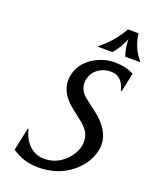

<svg xmlns="http://www.w3.org/2000/svg" viewBox="-174 -1058 929 1163"><g transform="rotate(20 290.0 -476.0)"><path d="M444.3 -961.9H512.2Q524.9 -866.7 580.1 -805.7L579.1 -800.8H484.9Q467.3 -852.1 467.3 -907.7Q445.8 -851.6 403.3 -800.8H309.1L310.1 -805.7Q390.1 -867.2 444.3 -961.9ZM215.3 9.8Q122.6 9.8 48.3 -43L79.6 -189.9H84.5Q94.7 -147 114.3 -118.2Q158.7 -51.8 234.1 -51.8Q309.6 -51.8 364.7 -103.5Q412.1 -147.9 423.8 -204.1Q426.8 -218.3 426.8 -231.9Q426.8 -292.5 369.1 -337.9L295.4 -396.5Q209 -464.8 209 -548.3Q209 -567.9 213.9 -587.9Q233.4 -670.4 316.9 -715.8Q374 -747.1 438.5 -747.1Q508.3 -747.1 562.5 -719.7L536.6 -597.2H531.7Q527.8 -612.3 521.5 -627Q496.1 -686.5 437.5 -686.5Q392.6 -686.5 360.8 -665.5Q318.8 -637.7 309.6 -590.8Q307.1 -579.1 307.1 -567.9Q307.1 -516.6 356 -479.5L424.3 -427.2Q532.7 -344.2 532.7 -249.5Q532.7 -229 527.8 -208.5Q506.3 -118.7 425.3 -56.6Q338.9 9.8 215.3 9.8Z"/></g></svg>

Font: Classica
Style: Book Oblique
Weight: 400
Italic angle: -12°
Designer: Wojciech Kalinowski "wmk69" (wmk69@o2.pl)
Foundry: Wojciech Kalinowski "wmk69" (wmk69@o2.pl)
Version: Version 2.1.1; 2021-05-14